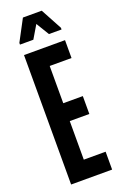

<svg xmlns="http://www.w3.org/2000/svg" viewBox="-165 -913 606 959"><g transform="rotate(-20 137.5 -433.0)"><path d="M36 0V-688H254V-593H138V-395H242V-300H138V-95H254V0ZM35 -744V-753L95 -866H195L256 -753V-744H189L147 -813L106 -744Z"/></g></svg>

Font: Saira UltraCondensed
Style: Bold
Weight: 700
Width: 1
Designer: Hector Gatti with collaboration of the Omnibus-Type team
Foundry: Omnibus-Type
Version: Version 1.101